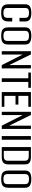

<svg xmlns="http://www.w3.org/2000/svg" viewBox="1335 -1877 552 3262"><g transform="rotate(90 1611.0 -246.0)"><path d="M198 10Q150.1 10 117.7 -0.4Q85.3 -10.9 68.7 -38.7Q52 -66.5 52 -117V-391.8Q52 -456.8 91.2 -479.6Q130.4 -502.3 199.4 -502.3Q269.5 -502.3 307.3 -479Q345.1 -455.7 345.1 -391.8V-301.3H283.1V-393.4Q283.1 -436.2 261.5 -449.5Q239.9 -462.8 198.7 -462.8Q157.5 -462.8 136.4 -449.5Q115.4 -436.2 115.4 -393.4V-97.8Q115.4 -55.4 136.6 -41.7Q157.8 -28 198.7 -28Q240.3 -28 261.7 -41.7Q283.1 -55.4 283.1 -97.8V-177.8H345.1V-117.3Q345.1 -66.1 328.9 -38.3Q312.6 -10.5 280.1 -0.2Q247.6 10 198 10Z M588.6 10Q541 10 508.9 -0.6Q476.8 -11.2 460.4 -39Q444 -66.8 444 -117V-391.8Q444 -456.8 482.8 -479.6Q521.5 -502.3 590 -502.3Q659.2 -502.3 698.1 -479Q737.1 -455.7 737.1 -391.8V-117.3Q737.1 -66.4 720.6 -38.6Q704.1 -10.7 671.1 -0.4Q638.2 10 588.6 10ZM589.3 -28Q632.9 -28 654 -42.8Q675.1 -57.7 675.1 -97.8V-393Q675.1 -434.6 653.1 -448.7Q631 -462.8 589.3 -462.8Q547.8 -462.8 526.1 -448.7Q504.5 -434.6 504.5 -393V-97.8Q504.5 -57.7 525.6 -42.8Q546.7 -28 589.3 -28Z M850 0V-495H904.6L1085.9 -125.3V-495H1141.5V0H1085.8L906.3 -355.3V0Z M1310.1 0V-451.1H1212.8V-495H1471.8V-451.1H1372.1V0Z M1544 0V-495H1794.1V-451.1H1608.8V-282.4H1756.6V-233.7H1608.8V-44H1794.1V0Z M1879 0V-495H1933.6L2114.9 -125.3V-495H2170.5V0H2114.8L1935.3 -355.3V0Z M2292 0V-495H2354V0Z M2479 0V-495H2652.6Q2684.2 -495 2711.6 -487.2Q2738.9 -479.4 2755.9 -458.1Q2772.8 -436.7 2772.8 -395.8V-107.6Q2772.8 -49.9 2741.5 -24.9Q2710.2 0 2645.3 0ZM2543 -34.6H2636.8Q2657.5 -34.6 2674.1 -39.8Q2690.8 -45.1 2700.8 -60.3Q2710.8 -75.5 2710.8 -103.7V-388.3Q2710.8 -425.7 2692.7 -442Q2674.7 -458.4 2636.8 -458.4H2543Z M3021.6 10Q2974 10 2941.9 -0.6Q2909.8 -11.2 2893.4 -39Q2877 -66.8 2877 -117V-391.8Q2877 -456.8 2915.8 -479.6Q2954.5 -502.3 3023 -502.3Q3092.2 -502.3 3131.1 -479Q3170.1 -455.7 3170.1 -391.8V-117.3Q3170.1 -66.4 3153.6 -38.6Q3137.1 -10.7 3104.1 -0.4Q3071.2 10 3021.6 10ZM3022.3 -28Q3065.9 -28 3087 -42.8Q3108.1 -57.7 3108.1 -97.8V-393Q3108.1 -434.6 3086.1 -448.7Q3064 -462.8 3022.3 -462.8Q2980.8 -462.8 2959.1 -448.7Q2937.5 -434.6 2937.5 -393V-97.8Q2937.5 -57.7 2958.6 -42.8Q2979.7 -28 3022.3 -28Z"/></g></svg>

Font: Alumni Sans SC Thin
Style: Regular
Weight: 100
Designer: Robert E. Leuschke
Foundry: Robert E. Leuschke
Version: Version 1.018